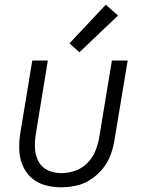

<svg xmlns="http://www.w3.org/2000/svg" viewBox="-20 -787 616 815"><path d="M239 8Q271 8 303.5 1Q336 -6 365 -25Q394 -44 416 -71Q438 -98 449.5 -129.5Q461 -161 466 -193L522 -530H455L401 -203Q396 -174 384.5 -145.5Q373 -117 350.5 -94.5Q328 -72 298.5 -62Q269 -52 241 -52Q210 -52 183.5 -64Q157 -76 143.5 -101.5Q130 -127 128.5 -157Q127 -187 132 -218L183 -530H117L67 -227Q61 -192 61.5 -156.5Q62 -121 74.5 -89Q87 -57 111.5 -34Q136 -11 170 -1.5Q204 8 239 8ZM317 -565 481 -721 429 -767 275 -603Z"/></svg>

Font: Iosevka Sparkle Light Oblique
Style: Regular
Weight: 300
Italic angle: -9°
Designer: Belleve Invis
Foundry: Belleve Invis
Version: Version 4.5.0; ttfautohint (v1.8.3)